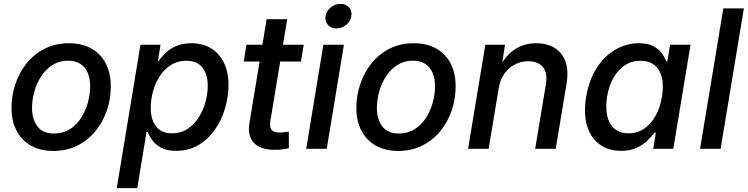

<svg xmlns="http://www.w3.org/2000/svg" viewBox="-20 -771 3875 995"><path d="M256.8 11.2Q189 11.2 140.4 -16.4Q91.8 -43.9 65.7 -94.2Q39.6 -144.5 39.6 -211.4Q39.6 -276.4 60.1 -336.4Q80.6 -396.5 119.1 -444.1Q157.7 -491.7 212.9 -519.3Q268.1 -546.9 336.9 -546.9Q404.8 -546.9 453.6 -519.5Q502.4 -492.2 528.3 -441.7Q554.2 -391.1 554.2 -323.2Q554.2 -258.3 533.7 -198.2Q513.2 -138.2 474.1 -90.8Q435.1 -43.5 380.1 -16.1Q325.2 11.2 256.8 11.2ZM259.8 -79.1Q306.6 -79.1 341.8 -101.3Q377 -123.5 400.4 -159.9Q423.8 -196.3 435.5 -239.5Q447.3 -282.7 447.3 -323.7Q447.3 -362.8 435.1 -392.6Q422.9 -422.4 397.5 -439.5Q372.1 -456.5 333 -456.5Q287.1 -456.5 252.2 -434.3Q217.3 -412.1 193.6 -375.7Q169.9 -339.4 158 -296.1Q146 -252.9 146 -210.9Q146 -153.3 173.8 -116.2Q201.7 -79.1 259.8 -79.1Z M585 204.1 708 -539.1H812L797.9 -453.6H801.3Q815.4 -475.1 837.9 -496.6Q860.4 -518.1 893.3 -532.5Q926.3 -546.9 971.7 -546.9Q1029.8 -546.9 1073 -521Q1116.2 -495.1 1140.1 -446.8Q1164.1 -398.4 1164.1 -330.6Q1164.1 -269.5 1146 -208.7Q1127.9 -147.9 1093.3 -98.4Q1058.6 -48.8 1008.1 -19Q957.5 10.7 892.1 10.7Q844.7 10.7 815.2 -5.4Q785.6 -21.5 769.5 -44.2Q753.4 -66.9 745.6 -86.9H739.3L691.4 204.1ZM871.1 -80.1Q917 -80.1 951.4 -102.5Q985.8 -125 1009.3 -161.9Q1032.7 -198.7 1044.7 -241.9Q1056.6 -285.2 1056.6 -327.1Q1056.6 -385.7 1029.1 -420.9Q1001.5 -456.1 945.8 -456.1Q900.4 -456.1 866 -434.3Q831.5 -412.6 808.1 -376.7Q784.7 -340.8 772.9 -297.4Q761.2 -253.9 761.2 -210.9Q761.2 -150.9 789.1 -115.5Q816.9 -80.1 871.1 -80.1Z M1554.2 -539.1 1539.6 -452.1H1243.2L1257.3 -539.1ZM1361.8 -671.4H1468.3L1381.3 -145Q1375.5 -112.3 1387 -98.1Q1398.4 -84 1429.7 -84Q1438.5 -84 1452.4 -85.7Q1466.3 -87.4 1476.6 -88.9L1477.1 -2.9Q1460.9 1 1441.4 3.2Q1421.9 5.4 1403.3 5.4Q1328.6 5.4 1295.2 -31.2Q1261.7 -67.9 1272.9 -135.3Z M1566.9 0 1655.8 -539.1H1762.2L1673.3 0ZM1723.1 -623.5Q1695.3 -623.5 1679 -642.3Q1662.6 -661.1 1667 -687.5Q1671.4 -714.4 1694.1 -732.7Q1716.8 -751 1744.6 -751Q1772.5 -751 1788.8 -732.7Q1805.2 -714.4 1800.8 -687.5Q1796.9 -661.1 1773.9 -642.3Q1751 -623.5 1723.1 -623.5Z M2043.9 11.2Q1976.1 11.2 1927.5 -16.4Q1878.9 -43.9 1852.8 -94.2Q1826.7 -144.5 1826.7 -211.4Q1826.7 -276.4 1847.2 -336.4Q1867.7 -396.5 1906.2 -444.1Q1944.8 -491.7 2000 -519.3Q2055.2 -546.9 2124 -546.9Q2191.9 -546.9 2240.7 -519.5Q2289.6 -492.2 2315.4 -441.7Q2341.3 -391.1 2341.3 -323.2Q2341.3 -258.3 2320.8 -198.2Q2300.3 -138.2 2261.2 -90.8Q2222.2 -43.5 2167.2 -16.1Q2112.3 11.2 2043.9 11.2ZM2046.9 -79.1Q2093.8 -79.1 2128.9 -101.3Q2164.1 -123.5 2187.5 -159.9Q2210.9 -196.3 2222.7 -239.5Q2234.4 -282.7 2234.4 -323.7Q2234.4 -362.8 2222.2 -392.6Q2210 -422.4 2184.6 -439.5Q2159.2 -456.5 2120.1 -456.5Q2074.2 -456.5 2039.3 -434.3Q2004.4 -412.1 1980.7 -375.7Q1957 -339.4 1945.1 -296.1Q1933.1 -252.9 1933.1 -210.9Q1933.1 -153.3 1960.9 -116.2Q1988.8 -79.1 2046.9 -79.1Z M2564.5 -314 2512.2 0H2405.8L2495.1 -539.1H2597.2L2576.7 -406.7L2562 -410.2Q2597.2 -481.4 2646.5 -514.2Q2695.8 -546.9 2758.3 -546.9Q2814.9 -546.9 2854.2 -522.7Q2893.6 -498.5 2910.4 -451.9Q2927.2 -405.3 2916 -337.4L2859.9 0H2753.4L2808.6 -331.5Q2818.8 -391.6 2794.2 -422.6Q2769.5 -453.6 2718.3 -453.6Q2681.2 -453.6 2648.7 -437.3Q2616.2 -420.9 2594 -389.6Q2571.8 -358.4 2564.5 -314Z M3198.2 10.7Q3131.8 10.7 3086.2 -23.4Q3040.5 -57.6 3022 -120.4Q3003.4 -183.1 3017.6 -269Q3032.2 -356 3071.8 -418Q3111.3 -480 3168.5 -513.4Q3225.6 -546.9 3291 -546.9Q3337.9 -546.9 3366.2 -531.7Q3394.5 -516.6 3409.9 -494.9Q3425.3 -473.1 3433.1 -453.6H3438.5L3452.6 -539.1H3558.6L3469.2 0H3365.2L3378.9 -83.5H3371.6Q3356.4 -63 3333.5 -41Q3310.5 -19 3277.3 -4.2Q3244.1 10.7 3198.2 10.7ZM3237.3 -80.1Q3282.7 -80.1 3318.1 -104.2Q3353.5 -128.4 3377.4 -170.9Q3401.4 -213.4 3410.2 -269.5Q3419.9 -326.2 3410.2 -367.9Q3400.4 -409.7 3372.6 -432.9Q3344.7 -456.1 3299.3 -456.1Q3252.9 -456.1 3217 -431.9Q3181.2 -407.7 3158 -366Q3134.8 -324.2 3126 -269.5Q3117.2 -214.8 3126.5 -171.9Q3135.7 -128.9 3163.6 -104.5Q3191.4 -80.1 3237.3 -80.1Z M3835 -727.5 3714.4 0H3607.9L3728.5 -727.5Z"/></svg>

Font: Inter 18pt Medium
Style: Italic
Weight: 500
Italic angle: -9.3988°
Designer: Rasmus Andersson
Foundry: rsms
Version: Version 4.001;git-66647c0bb